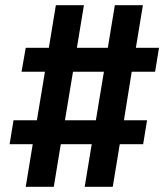

<svg xmlns="http://www.w3.org/2000/svg" viewBox="-20 -737 640 739"><path d="M79 -18 106 -182H17L32 -274H122L153 -461H63L79 -553H168L195 -717H303L276 -553H395L422 -717H530L503 -553H592L577 -461H487L457 -274H546L531 -182H441L414 -18H306L333 -182H214L187 -18ZM230 -274H349L380 -461H261Z"/></svg>

Font: Iosevka Curly Slab SmBdExObl
Style: Regular
Weight: 600
Width: 7
Italic angle: -9°
Monospace: yes
Designer: Belleve Invis
Foundry: Belleve Invis
Version: Version 11.1.0; ttfautohint (v1.8.3)